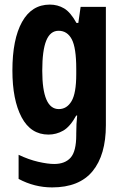

<svg xmlns="http://www.w3.org/2000/svg" viewBox="-20 -576 541 836"><path d="M197 -556Q231 -556 259 -539.5Q287 -523 313 -476H321L331 -546H441V-31Q441 99 383 169.5Q325 240 207 240Q130 240 61 203V98Q105 119 146.5 128.5Q188 138 216 138Q263 138 287.5 110.5Q312 83 312 12V5Q312 -15 313 -35.5Q314 -56 316 -73H312Q285 -24 255 -7Q225 10 191 10Q114 10 74 -65.5Q34 -141 34 -269Q34 -405 76 -480.5Q118 -556 197 -556ZM235 -442Q199 -442 181.5 -399.5Q164 -357 164 -268Q164 -101 236 -101Q271 -101 291.5 -135.5Q312 -170 312 -253V-276Q312 -368 292.5 -405Q273 -442 235 -442Z"/></svg>

Font: Noto Sans Gujarati ExtraCondensed
Style: Bold
Weight: 700
Width: 2
Designer: Jelle Bosma - Monotype Design Team, Universal Thirst
Foundry: Monotype Imaging Inc.
Version: Version 2.106; ttfautohint (v1.8.4.7-5d5b)